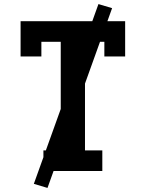

<svg xmlns="http://www.w3.org/2000/svg" viewBox="-20 -839 715 942"><path d="M193 0V-101H278V-634H183V-562H81V-735H594V-562H492V-634H397V-101H482V0ZM213 83 146 63 463 -819 530 -799Z"/></svg>

Font: Iosevka Plex Etoile
Style: Bold
Weight: 700
Designer: Belleve Invis
Foundry: Belleve Invis
Version: Version 25.1.1; ttfautohint (v1.8.4)